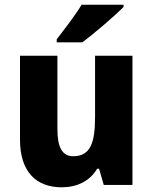

<svg xmlns="http://www.w3.org/2000/svg" viewBox="-20 -852 650 816"><path d="M505 -822V-832H327C300 -787 254 -728 221 -685V-672H330C381 -710 468 -785 505 -822ZM543 -615H384V-356C384 -248 366 -188 291 -188C244 -188 224 -227 224 -303V-615H65V-258C65 -122 134 -56 242 -56C306 -56 361 -81 393 -135H401L421 -66H543Z"/></svg>

Font: Noto Sans Malayalam UI SemiCondensed ExtraBold
Style: Regular
Weight: 800
Width: 4
Designer: Jelle Bosma - Monotype Design Team
Foundry: Monotype Imaging Inc.
Version: Version 2.104